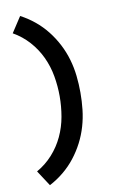

<svg xmlns="http://www.w3.org/2000/svg" viewBox="-106 -900 713 1120"><g transform="rotate(-10 250.0 -340.0)"><path d="M96 161 36 69Q89 39 129.5 -6Q170 -51 195.5 -105.5Q221 -160 231.5 -220Q242 -280 242 -340Q242 -400 231.5 -460Q221 -520 195.5 -574.5Q170 -629 129.5 -674Q89 -719 36 -749L96 -841Q140 -818 179 -786Q218 -754 249 -714.5Q280 -675 303 -630.5Q326 -586 340 -538Q354 -490 359.5 -440Q365 -390 365 -340Q365 -290 359.5 -240Q354 -190 340 -142Q326 -94 303 -49.5Q280 -5 249 34.5Q218 74 179 106Q140 138 96 161Z"/></g></svg>

Font: iosevka_custom_sans_ss08 XBd
Style: Regular
Weight: 800
Designer: Belleve Invis
Foundry: Belleve Invis
Version: Version 10.3.0; ttfautohint (v1.8.3)